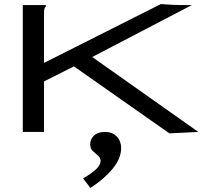

<svg xmlns="http://www.w3.org/2000/svg" viewBox="-20 -648 1040 943"><path d="M343 -322 196 -248V0H92V-623H205V-616Q199 -610 197.5 -603Q196 -596 196 -579V-339L770 -628Q793 -626 824.5 -624.5Q856 -623 870 -623H922L433 -368L954 0L812 7ZM424 275 388 228Q430 204 452 183Q474 162 474 143Q474 127 461.5 116.5Q449 106 436 94Q423 82 423 60Q423 36 441.5 18Q460 0 495 0Q532 0 553.5 22.5Q575 45 575 79Q575 130 533 181Q491 232 424 275Z"/></svg>

Font: Inconsolata UltraExpanded Medium
Style: Regular
Weight: 500
Width: 9
Monospace: yes
Designer: Raph Levien, Cyreal, Brenton Simpson
Foundry: Raph Levien, Cyreal, Google
Version: Version 3.001; ttfautohint (v1.8.2.53-6de2)